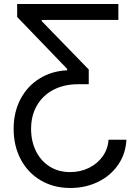

<svg xmlns="http://www.w3.org/2000/svg" viewBox="-20 -727 689 956"><path d="M330.1 209Q247.1 209 182.9 171.1Q118.7 133.3 83.3 66.4Q47.9 -0.5 47.9 -85.9Q47.9 -168 81.8 -232.9Q115.7 -297.9 176.5 -335.7Q237.3 -373.5 314.5 -377V-383.8L65.4 -642.6V-707H569.3V-627.9H187.5V-622.1L421.9 -380.9V-307.6H368.2Q299.8 -307.6 246.8 -280.3Q193.8 -252.9 164.3 -202.6Q134.8 -152.3 134.8 -85Q134.8 -24.4 158.7 24.7Q182.6 73.7 226.8 101.8Q271 129.9 329.1 129.9Q379.4 129.9 421.9 109.4Q464.4 88.9 490.7 52.2Q517.1 15.6 520.5 -31.2H609.4Q606 38.6 568.4 93.3Q530.8 147.9 468.3 178.5Q405.8 209 330.1 209Z"/></svg>

Font: Pretendard GOV
Style: Regular
Weight: 400
Designer: Base glyphs from Inter by Rasmus Andersson; Hangeul glyphs from Noto Sans CJK(Source Han Sans) by Jang Soo-young and Kan
Foundry: Kil Hyung-jin
Version: Version 1.309